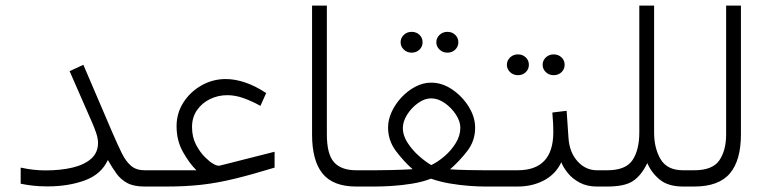

<svg xmlns="http://www.w3.org/2000/svg" viewBox="-20 -683 2814 703"><path d="M338.9 -159.7Q338.9 -176.8 331.5 -198Q324.2 -219.2 314.9 -239.7L234.9 -422.4L285.2 -445.8L390.6 -199.7Q410.2 -154.3 425.5 -123Q440.9 -91.8 460 -75.7Q479 -59.6 509.3 -59.6H534.2V0H509.3Q470.2 0 446.3 -12.7Q422.4 -25.4 406.5 -47.4Q390.6 -69.3 375 -97.2Q350.6 -44.4 290.5 -22.5Q230.5 -0.5 154.3 -0.5Q124.5 -0.5 100.8 -3.2Q77.1 -5.9 55.7 -10.3V-69.3Q80.6 -64 102.8 -61.5Q125 -59.1 147 -59.1Q201.7 -59.1 245.1 -69.3Q288.6 -79.6 313.7 -101.8Q338.9 -124 338.9 -159.7Z M699.2 -59.6Q673.8 -84.5 650.1 -126.2Q626.5 -168 626.5 -221.2Q626.5 -268.6 651.4 -307.6Q676.3 -346.7 717.5 -370.1Q758.8 -393.6 806.6 -393.6Q840.3 -393.6 877.4 -381.1Q914.6 -368.7 954.6 -342.3L933.6 -295.4Q902.8 -312.5 872.3 -323.5Q841.8 -334.5 812 -334.5Q778.3 -334.5 748.8 -320.1Q719.2 -305.7 701.2 -279.5Q683.1 -253.4 683.1 -217.8Q683.1 -180.7 698.2 -152.3Q713.4 -124 731 -107.2Q748.5 -90.3 755.9 -86.4Q774.4 -73.7 785.2 -76.7L985.4 -127.4V-69.3Q902.3 -43.9 839.4 -28.6Q776.4 -13.2 718 -6.6Q659.7 0 589.8 0H515.6V-59.6Z M1122.6 -662.6H1176.8V-190.9Q1176.8 -118.2 1203.1 -88.9Q1229.5 -59.6 1284.2 -59.6H1304.7V0H1284.2Q1199.7 0 1161.1 -47.4Q1122.6 -94.7 1122.6 -190.4Z M1577.6 -528.3Q1577.6 -543.9 1589.4 -555.2Q1601.1 -566.4 1618.2 -566.4Q1635.3 -566.4 1646.7 -555.4Q1658.2 -544.4 1658.2 -528.3Q1658.2 -512.2 1646.7 -501.2Q1635.3 -490.2 1618.2 -490.2Q1601.1 -490.2 1589.4 -501.5Q1577.6 -512.7 1577.6 -528.3ZM1446.8 -528.3Q1446.8 -543.9 1458.5 -555.2Q1470.2 -566.4 1487.3 -566.4Q1504.4 -566.4 1515.9 -555.4Q1527.3 -544.4 1527.3 -528.3Q1527.3 -512.2 1515.9 -501.2Q1504.4 -490.2 1487.3 -490.2Q1470.2 -490.2 1458.5 -501.5Q1446.8 -512.7 1446.8 -528.3ZM1719.7 -215.3Q1719.7 -167 1690.4 -129.4Q1661.1 -91.8 1627.9 -63Q1657.7 -61 1695.8 -60.3Q1733.9 -59.6 1755.4 -59.6H1802.2V0H1756.8Q1732.9 0 1698.5 -2.4Q1664.1 -4.9 1627 -11.2Q1589.8 -17.6 1558.1 -28.8Q1526.4 -16.6 1488.5 -10.5Q1450.7 -4.4 1415 -2.2Q1379.4 0 1354 0H1286.6V-59.6H1354Q1378.9 -59.6 1418.2 -60.5Q1457.5 -61.5 1490.7 -63.5Q1458 -92.3 1429.4 -130.4Q1400.9 -168.5 1400.9 -216.3Q1400.9 -245.1 1414.3 -273.9Q1427.7 -302.7 1450.4 -326.9Q1473.1 -351.1 1501.2 -365.7Q1529.3 -380.4 1558.6 -380.4Q1599.1 -380.4 1636 -355.2Q1672.9 -330.1 1696.3 -292.2Q1719.7 -254.4 1719.7 -215.3ZM1558.6 -322.8Q1534.2 -322.8 1510.3 -305.4Q1486.3 -288.1 1470.7 -263.2Q1455.1 -238.3 1455.1 -214.4Q1455.1 -186.5 1472.7 -159.7Q1490.2 -132.8 1514.4 -111.6Q1538.6 -90.3 1559.1 -78.6Q1583.5 -90.3 1607.9 -111.3Q1632.3 -132.3 1648.9 -159.4Q1665.5 -186.5 1665.5 -215.3Q1665.5 -238.8 1649.2 -263.7Q1632.8 -288.6 1608.4 -305.7Q1584 -322.8 1558.6 -322.8Z M1966.8 -445.8Q1966.8 -461.4 1978.5 -472.7Q1990.2 -483.9 2007.3 -483.9Q2024.4 -483.9 2035.9 -472.9Q2047.4 -461.9 2047.4 -445.8Q2047.4 -429.7 2035.9 -418.7Q2024.4 -407.7 2007.3 -407.7Q1990.2 -407.7 1978.5 -418.9Q1966.8 -430.2 1966.8 -445.8ZM1835.9 -445.8Q1835.9 -461.4 1847.7 -472.7Q1859.4 -483.9 1876.5 -483.9Q1893.6 -483.9 1905 -472.9Q1916.5 -461.9 1916.5 -445.8Q1916.5 -429.7 1905 -418.7Q1893.6 -407.7 1876.5 -407.7Q1859.4 -407.7 1847.7 -418.9Q1835.9 -430.2 1835.9 -445.8ZM1783.2 -59.6H1875.5Q2004.9 -59.6 2005.9 -197.3Q2005.9 -218.3 2004.9 -234.9Q2003.9 -251.5 2002.4 -271L2054.7 -277.3L2061.5 -178.2Q2064.9 -125.5 2094.5 -92.5Q2124 -59.6 2166 -59.6H2185.1V0H2165.5Q2129.4 0 2102.8 -14.2Q2076.2 -28.3 2059.3 -49.1Q2042.5 -69.8 2035.2 -88.9Q2015.1 -45.9 1972.4 -22.9Q1929.7 0 1875 0H1783.2Z M2320.8 -198.7V-662.6H2375V-197.8Q2375 -140.1 2398.9 -99.9Q2422.9 -59.6 2481 -59.6H2502.4V0H2481.4Q2426.8 0 2396 -25.1Q2365.2 -50.3 2350.1 -85.9Q2328.6 -41 2298.1 -20.5Q2267.6 0 2204.1 0H2167V-59.6H2203.6Q2271 -59.6 2295.9 -96.7Q2320.8 -133.8 2320.8 -198.7Z M2484.9 -59.6H2522Q2588.9 -59.6 2613.8 -95.9Q2638.7 -132.3 2638.7 -190.4V-662.6H2692.9V-190.9Q2692.9 -95.7 2652.3 -47.9Q2611.8 0 2521.5 0H2484.9Z"/></svg>

Font: Vazirmatn RD ExtraLight
Style: Regular
Weight: 200
Designer: Saber Rastikerdar
Foundry: Saber Rastikerdar
Version: Version 32.102